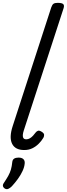

<svg xmlns="http://www.w3.org/2000/svg" viewBox="-24 -1035 468 1345"><path d="M146 16Q82 16 60.5 -28.5Q39 -73 65 -152L335 -983Q342 -1003 351.5 -1009Q361 -1015 380 -1015Q411 -1015 419.5 -1005.5Q428 -996 421 -976L142 -119Q133 -90 137 -74.5Q141 -59 160 -59Q173 -59 185 -66Q197 -73 207.5 -84.5Q218 -96 226 -107Q233 -116 242.5 -119Q252 -122 268 -112Q284 -102 285 -91.5Q286 -81 280 -70Q267 -48 247 -28Q227 -8 202 4Q177 16 146 16ZM10 286Q-2 278 -3.5 267.5Q-5 257 4 245Q22 218 34 196.5Q46 175 52.5 152.5Q59 130 62 100Q64 83 75.5 76Q87 69 106 69Q129 69 140 80Q151 91 149 110Q147 135 134 163Q121 191 101.5 218Q82 245 59 270Q46 283 34 288Q22 293 10 286Z"/></svg>

Font: Playwrite MX
Style: Regular
Weight: 400
Designer: Veronika Burian, José Scaglione
Foundry: TypeTogether
Version: Version 1.002